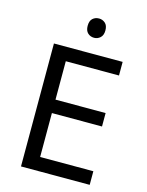

<svg xmlns="http://www.w3.org/2000/svg" viewBox="-133 -996 823 1077"><g transform="rotate(15 278.0 -457.5)"><path d="M496 0H97V-714H496V-635H187V-412H478V-334H187V-79H496ZM306 -915Q326 -915 341.5 -901.5Q357 -888 357 -859Q357 -831 341.5 -817Q326 -803 306 -803Q284 -803 269 -817Q254 -831 254 -859Q254 -888 269 -901.5Q284 -915 306 -915Z"/></g></svg>

Font: Noto Sans Samaritan
Style: Regular
Weight: 400
Designer: Monotype Design Team
Foundry: Monotype Imaging Inc.
Version: Version 2.001; ttfautohint (v1.8.4.7-5d5b)